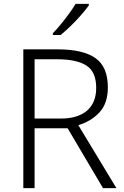

<svg xmlns="http://www.w3.org/2000/svg" viewBox="-20 -968 640 988"><path d="M278 -714Q406 -714 470.5 -669.5Q535 -625 535 -518Q535 -436 491.5 -389.5Q448 -343 383 -324L579 0H510L328 -308H158V0H100V-714ZM273 -663H158V-358H293Q380 -358 427.5 -398.5Q475 -439 475 -516Q475 -598 425 -630.5Q375 -663 273 -663ZM437 -940Q422 -919 397.5 -891Q373 -863 345 -835.5Q317 -808 292 -788H252V-797Q271 -816 293 -843Q315 -870 335.5 -898Q356 -926 369 -948H437Z"/></svg>

Font: Noto Sans Lao Looped Light
Style: Regular
Weight: 300
Designer: Mark Frömberg, Ben Mitchell
Foundry: The Fontpad Ltd
Version: Version 1.002; ttfautohint (v1.8.4.7-5d5b)